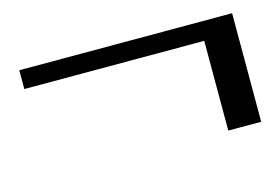

<svg xmlns="http://www.w3.org/2000/svg" viewBox="-48 -416 634 434"><g transform="rotate(-15 269.0 -199.0)"><path d="M20 -326H518V-72H441V-282H20Z"/></g></svg>

Font: Libre Bodoni
Style: Regular
Weight: 400
Designer: Pablo Impallari, Rodrigo Fuenzalida
Foundry: Pablo Impallari, Rodrigo Fuenzalida
Version: Version 1.001; ttfautohint (v1.5.65-e2d9)